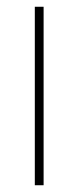

<svg xmlns="http://www.w3.org/2000/svg" viewBox="-20 -641 232 568"><path d="M109 -93H83V-621H109Z"/></svg>

Font: Noto Sans Telugu UI SemiCondensed Thin
Style: Regular
Weight: 100
Width: 4
Designer: Jelle Bosma - Monotype Design Team
Foundry: Monotype Imaging Inc.
Version: Version 2.005; ttfautohint (v1.8.4.7-5d5b)